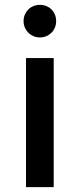

<svg xmlns="http://www.w3.org/2000/svg" viewBox="-20 -770 328 790"><path d="M87 -531H201V0H87ZM144 -750Q158.5 -750 170.8 -745Q183 -740 192 -731Q201 -722 206 -709.8Q211 -697.5 211 -683Q211 -669 206 -656.8Q201 -644.5 192 -635.5Q183 -626.5 170.8 -621.2Q158.5 -616 144 -616Q130 -616 117.8 -621.2Q105.5 -626.5 96.5 -635.5Q87.5 -644.5 82.2 -656.8Q77 -669 77 -683Q77 -697.5 82.2 -709.8Q87.5 -722 96.5 -731Q105.5 -740 117.8 -745Q130 -750 144 -750Z"/></svg>

Font: Argentum Sans
Style: Regular
Weight: 400
Designer: Julieta Ulanovsky, Owen Earl, Chris M. Simpson, Rasmus Andersson, Cristiano Sobral
Foundry: The Argentum Sans Project Authors
Version: Version 3.135; ttfautohint (v1.8.4.7-5d5b-dirty)